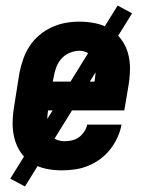

<svg xmlns="http://www.w3.org/2000/svg" viewBox="-20 -606 540 692"><path d="M203 8Q173 8 145 2Q117 -4 93.5 -19Q70 -34 54.5 -57Q39 -80 32 -107.5Q25 -135 25.5 -164.5Q26 -194 31 -223L50 -343Q55 -368 63.5 -392.5Q72 -417 86.5 -439.5Q101 -462 122 -479.5Q143 -497 167 -508Q191 -519 216 -523.5Q241 -528 266 -528Q296 -528 324.5 -522Q353 -516 376.5 -501.5Q400 -487 417 -464Q434 -441 441.5 -413.5Q449 -386 448.5 -356Q448 -326 443 -297L428 -208H153V-206Q151 -194 150.5 -181.5Q150 -169 151.5 -156.5Q153 -144 157 -133Q161 -122 168.5 -113.5Q176 -105 188 -101Q200 -97 212 -97Q225 -97 239 -100Q253 -103 264 -111Q275 -119 283.5 -131.5Q292 -144 294 -157H418Q414 -134 403.5 -111Q393 -88 377.5 -68Q362 -48 341.5 -33Q321 -18 298 -8.5Q275 1 250.5 4.5Q226 8 203 8ZM170 -312H320L321 -314Q323 -326 324 -338.5Q325 -351 323.5 -362.5Q322 -374 318.5 -385.5Q315 -397 307.5 -405.5Q300 -414 289.5 -418.5Q279 -423 266 -423Q249 -423 231 -415.5Q213 -408 200.5 -393.5Q188 -379 182 -361.5Q176 -344 173 -326ZM70 66 17 38 404 -586 456 -558Z"/></svg>

Font: Iosevka Term Curly XBd Obl
Style: Regular
Weight: 800
Italic angle: -9°
Designer: Belleve Invis
Foundry: Belleve Invis
Version: Version 32.3.0